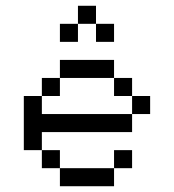

<svg xmlns="http://www.w3.org/2000/svg" viewBox="-20 -645 602 665"><path d="M62.5 -312.5V-125H125V-187.5H437.5V-250H125V-312.5ZM125 -62.5H187.5V-125H125ZM125 -312.5H187.5V-375H125ZM187.5 0H375V-62.5H187.5ZM187.5 -375H375V-437.5H187.5ZM187.5 -500H250V-562.5H187.5ZM250 -562.5H312.5V-625H250ZM312.5 -500H375V-562.5H312.5ZM375 -62.5H437.5V-125H375ZM375 -312.5H437.5V-375H375ZM437.5 -250H500V-312.5H437.5Z"/></svg>

Font: ChillMoonMono
Style: Regular
Weight: 400
Designer: Warren2060
Foundry: ChillType
Version: Version 1.000;Glyphs 3.1.1 (3135)